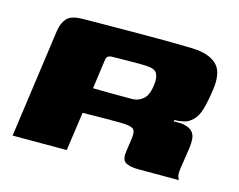

<svg xmlns="http://www.w3.org/2000/svg" viewBox="-72 -569 840 675"><g transform="rotate(15 347.5 -231.0)"><path d="M340 -142Q340 -142 323.5 -142Q307 -142 283.5 -141.5Q260 -141 238 -141L218 0H21L76 -395Q80 -424 95.5 -442Q111 -460 155 -460Q170 -460 202.5 -460.5Q235 -461 277 -461Q319 -461 364.5 -461.5Q410 -462 451.5 -461.5Q493 -461 524 -460.5Q555 -460 567 -459Q620 -454 644.5 -427Q669 -400 660 -337Q651 -277 641 -252Q631 -227 612 -214Q603 -207 588 -203.5Q573 -200 556 -200L555 -195Q563 -195 572.5 -195Q582 -195 589 -194Q614 -189 623.5 -178Q633 -167 634 -152Q635 -137 633 -121L621 -41Q618 -20 621.5 -10.5Q625 -1 626 0H478Q448 0 432.5 -9Q417 -18 421 -47L428 -97Q433 -128 420 -135Q407 -142 373 -142ZM251 -234Q260 -234 279.5 -233.5Q299 -233 322.5 -233Q346 -233 366 -233Q386 -233 394 -233Q415 -233 432.5 -247Q450 -261 455 -298Q459 -324 452.5 -339Q446 -354 426 -357Q414 -359 393.5 -359Q373 -359 350.5 -359Q328 -359 309.5 -358.5Q291 -358 283 -358Q281 -358 274.5 -355.5Q268 -353 266 -343Z"/></g></svg>

Font: Genos Thin ExtraBold
Style: Italic
Weight: 800
Italic angle: -8°
Version: Version 1.010